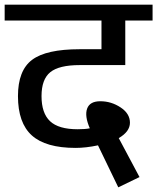

<svg xmlns="http://www.w3.org/2000/svg" viewBox="-30 -750 674 823"><path d="M507 -662H624V-730H-10V-662H405V-539H311Q168 -539 107.5 -493.5Q47 -448 47 -338Q47 -223 106.5 -169.5Q166 -116 294 -116Q338 -116 390 -127L477 53L568 9L479 -158Q527 -186 527 -224Q527 -263 487 -289.5Q447 -316 400 -316Q355 -316 343.5 -284.5Q332 -253 355 -200Q335 -196 303 -196Q221 -196 184.5 -230.5Q148 -265 148 -338Q148 -410 185.5 -440.5Q223 -471 312 -471H507Z"/></svg>

Font: Glegoo
Style: Bold
Weight: 700
Version: Version 2.0.1; ttfautohint (v0.9) -r 48 -G 60